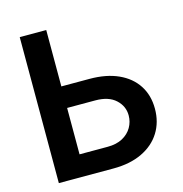

<svg xmlns="http://www.w3.org/2000/svg" viewBox="-107 -826 883 924"><g transform="rotate(-15 334.5 -363.5)"><path d="M160.9 -446.4H345.5Q429 -446.4 488.8 -419.2Q548.7 -392 580.6 -342.7Q612.6 -293.3 612.6 -226.6Q612.6 -159.4 580.6 -108.5Q548.7 -57.5 488.8 -28.8Q429 0 345.5 0H73.2V-727.3H205.3V-108H345.5Q389.6 -108 420.1 -124.6Q450.6 -141.3 466.4 -168.7Q482.2 -196 482.2 -228Q482.2 -274.1 446.9 -306.6Q411.6 -339.1 345.5 -339.1H160.9Z"/></g></svg>

Font: InterMG SemiBold
Style: Regular
Weight: 600
Designer: Rasmus Andersson
Foundry: rsms
Version: Version 3.019;December 26, 2023;FontCreator 15.0.0.2955 64-b